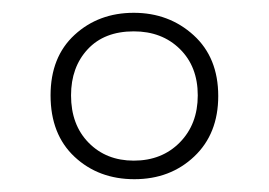

<svg xmlns="http://www.w3.org/2000/svg" viewBox="-20 -743 420 300"><path d="M190 -463Q134 -463 96.5 -498Q59 -533 59 -594Q59 -654 96.5 -688.5Q134 -723 189 -723Q244 -723 282.5 -688Q321 -653 321 -593Q321 -534 283.5 -498.5Q246 -463 190 -463ZM189 -492Q233 -492 261 -520.5Q289 -549 289 -594Q289 -639 261 -666.5Q233 -694 189 -694Q143 -694 117 -666Q91 -638 91 -594Q91 -548 118.5 -520Q146 -492 189 -492Z"/></svg>

Font: Noto Sans Lao Condensed ExtraLight
Style: Regular
Weight: 200
Width: 3
Designer: Monotype Design Team
Foundry: Monotype Imaging Inc.
Version: Version 2.003; ttfautohint (v1.8.4.7-5d5b)